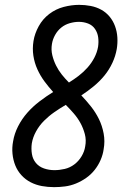

<svg xmlns="http://www.w3.org/2000/svg" viewBox="-20 -763 540 791"><path d="M203 8Q177 8 152.5 3.5Q128 -1 106.5 -12Q85 -23 68.5 -41Q52 -59 43 -81.5Q34 -104 31.5 -129.5Q29 -155 34 -181Q39 -212 54.5 -242.5Q70 -273 92.5 -298.5Q115 -324 142.5 -345Q170 -366 199 -384Q180 -405 163 -428Q146 -451 134 -477.5Q122 -504 117.5 -533.5Q113 -563 118 -594Q123 -625 139.5 -655Q156 -685 183 -705.5Q210 -726 242.5 -734.5Q275 -743 306 -743Q330 -743 353.5 -738.5Q377 -734 397 -723Q417 -712 431.5 -694.5Q446 -677 454 -655Q462 -633 463.5 -609Q465 -585 461 -561Q456 -532 443 -504Q430 -476 410.5 -452Q391 -428 366 -407.5Q341 -387 315 -370Q336 -348 355 -324Q374 -300 387.5 -272.5Q401 -245 407 -213Q413 -181 407 -148Q404 -126 394.5 -104Q385 -82 370 -63Q355 -44 335 -30Q315 -16 293 -7Q271 2 248 5Q225 8 203 8ZM264 -423Q285 -436 304.5 -451Q324 -466 340.5 -484.5Q357 -503 368.5 -525Q380 -547 384 -570Q387 -590 384.5 -609Q382 -628 371.5 -643.5Q361 -659 343 -666Q325 -673 305 -673Q287 -673 267.5 -667.5Q248 -662 232.5 -649.5Q217 -637 207 -619Q197 -601 194 -582Q190 -558 195.5 -535.5Q201 -513 211 -493Q221 -473 234.5 -456Q248 -439 264 -423ZM204 -62Q225 -62 246.5 -67Q268 -72 286 -85.5Q304 -99 316 -119Q328 -139 331 -160Q336 -186 329.5 -210.5Q323 -235 311.5 -256Q300 -277 284 -295.5Q268 -314 251 -331Q227 -317 204 -301Q181 -285 161.5 -265.5Q142 -246 128.5 -221.5Q115 -197 111 -172Q108 -150 111.5 -128.5Q115 -107 128 -91.5Q141 -76 161.5 -69Q182 -62 204 -62Z"/></svg>

Font: Iosevka Curly Slab
Style: Italic
Weight: 400
Italic angle: -9°
Monospace: yes
Designer: Belleve Invis
Foundry: Belleve Invis
Version: Version 22.1.2; ttfautohint (v1.8.4)